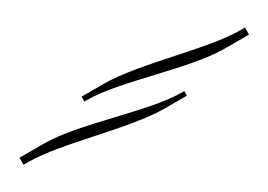

<svg xmlns="http://www.w3.org/2000/svg" viewBox="-22 -531 860 615"><g transform="rotate(-30 408.0 -223.0)"><path d="M825 -210V-236H807C685 -236 474 -306 343 -306H261V-288H271C393 -288 604 -210 735 -210ZM81 -236H-9V-210H9C131 -210 342 -140 473 -140H555V-157H545C423 -157 212 -236 81 -236Z"/></g></svg>

Font: FoglihtenDeH02
Style: Regular
Weight: 500
Designer: gluk (gluksza@wp.pl|www.glukfonts.pl)
Version: Version 0.68